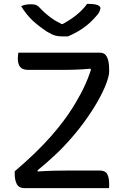

<svg xmlns="http://www.w3.org/2000/svg" viewBox="-20 -972 640 992"><path d="M543 0H107Q78 0 67 -20.5Q56 -41 56 -75V-87Q108 -131 155.5 -176.5Q203 -222 244.5 -269Q286 -316 321.5 -365.5Q357 -415 385 -466Q400 -492 411.5 -516Q423 -540 432.5 -563.5Q442 -587 450 -612L447 -617Q427 -615 407.5 -614Q388 -613 367 -612Q346 -611 322 -611Q298 -611 270 -611H125Q96 -611 84 -626.5Q72 -642 72 -669Q72 -678 73 -686.5Q74 -695 75 -700H496Q508 -700 517 -695Q526 -690 532 -679Q538 -668 541 -651Q544 -634 544 -610V-602Q544 -581 529 -540.5Q514 -500 484.5 -448Q455 -396 411 -336Q367 -276 308 -214Q287 -192 265.5 -172Q244 -152 222 -132.5Q200 -113 174 -92L175 -86Q217 -89 260 -90Q303 -91 341 -91H495Q524 -91 534 -72.5Q544 -54 544 -22Q544 -16 544 -10.5Q544 -5 543 0ZM331 -784H299Q281 -784 264.5 -788.5Q248 -793 220 -810Q204 -821 186 -834.5Q168 -848 151 -863.5Q134 -879 118.5 -898.5Q103 -918 89 -940Q102 -946 114 -948Q126 -950 143 -950Q160 -950 170 -944.5Q180 -939 191 -926Q215 -901 244 -880Q265 -864 298 -848H304Q344 -870 373 -893Q410 -923 430 -952H436Q460 -952 473.5 -949Q487 -946 493 -941Q499 -936 499 -930Q499 -924 493.5 -911.5Q488 -899 472 -883Q458 -867 442.5 -853Q427 -839 409 -826.5Q391 -814 371.5 -803.5Q352 -793 331 -784Z"/></svg>

Font: Code D Ace
Style: Regular
Weight: 400
Version: Version 1.085; ttfautohint (v1.8.4.7-5d5b);Nerd Fonts 3.0.2